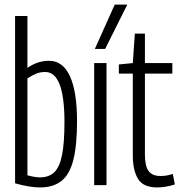

<svg xmlns="http://www.w3.org/2000/svg" viewBox="-20 -810 785 840"><path d="M46 -8V-740H100V-513Q144 -544 195 -544Q255 -544 286 -476.5Q317 -409 317 -280Q317 -175 301 -111Q285 -47 249 -18.5Q213 10 156 10Q109 10 46 -8ZM100 -43Q134 -34 155 -34Q194 -34 217.5 -56.5Q241 -79 251.5 -132Q262 -185 262 -276Q262 -495 178 -495Q157 -495 140 -488.5Q123 -482 100 -467Z M392 0V-534H446V0ZM395 -596 482 -790H537L440 -596Z M668 10Q606 10 583.5 -28Q561 -66 561 -130V-488H500V-528L561 -534L570 -663H614V-534H734V-488H614V-134Q614 -84 630 -62Q646 -40 682 -40Q710 -40 736 -49L745 -3Q723 4 703.5 7Q684 10 668 10Z"/></svg>

Font: Georama Condensed Light
Style: Regular
Weight: 300
Width: 3
Designer: Jean-Baptiste Levee
Foundry: Production Type
Version: Version 1.000